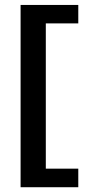

<svg xmlns="http://www.w3.org/2000/svg" viewBox="-20 -743 386 788"><path d="M64.5 25.4V-722.7H301.3V-647H168V-50.8H301.3V25.4Z"/></svg>

Font: Pontano Sans SemiBold
Style: Regular
Weight: 600
Designer: Vernon Adams
Foundry: Vernon Adams
Version: Version 2.001